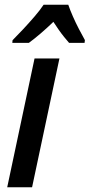

<svg xmlns="http://www.w3.org/2000/svg" viewBox="-20 -786 376 806"><path d="M10.3 0 125 -540.5H229.5L114.7 0ZM31.7 -606 32.7 -617.2Q53.2 -637.7 77.4 -663.6Q101.6 -689.5 124.5 -716.1Q147.5 -742.7 163.1 -766.1H266.6Q273.9 -744.6 285.9 -717.3Q297.9 -689.9 311.8 -663.3Q325.7 -636.7 336.4 -617.7L335 -606H270Q260.3 -617.2 248.8 -631.3Q237.3 -645.5 226.1 -661.6Q214.8 -677.7 204.1 -694.3Q176.8 -668 150.9 -645.8Q125 -623.5 101.1 -606Z"/></svg>

Font: Open Sans SemiCondensed SemiBold
Style: Italic
Weight: 600
Width: 4
Italic angle: -12°
Designer: Monotype Design Team
Foundry: Monotype Imaging Inc.
Version: Version 3.000